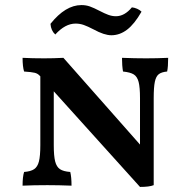

<svg xmlns="http://www.w3.org/2000/svg" viewBox="-20 -730 752 757"><path d="M643 -502Q643 -466 639 -448Q617 -446 606 -437.5Q595 -429 590.5 -407.5Q586 -386 586 -343V0Q569 7 532 7L192 -370V-158Q192 -115 197.5 -93.5Q203 -72 216.5 -63Q230 -54 257 -52Q262 -32 262 2Q210 0 167 0Q113 0 69 2Q69 -33 75 -52Q101 -54 114.5 -63Q128 -72 133.5 -93.5Q139 -115 139 -158V-429L137 -431Q129 -440 117 -443Q105 -446 75 -448Q69 -467 69 -502Q107 -500 154 -500Q192 -500 230 -502L532 -160V-343Q532 -386 526.5 -407Q521 -428 507.5 -436.5Q494 -445 465 -448Q461 -471 461 -502Q511 -500 556 -500Q599 -500 643 -502ZM349 -614Q326 -626 310.5 -631.5Q295 -637 278 -637Q237 -637 198 -594Q181 -609 179 -636Q238 -710 301 -710Q319 -710 334.5 -704.5Q350 -699 373 -687Q392 -677 407 -671.5Q422 -666 437 -666Q471 -666 500 -701Q510 -700 520.5 -695.5Q531 -691 538 -684Q510 -635 481 -613Q452 -591 419 -591Q391 -591 349 -614Z"/></svg>

Font: Vollkorn SC SemiBold
Style: Regular
Weight: 600
Designer: Friedrich Althausen
Foundry: Friedrich Althausen
Version: Version 4.015